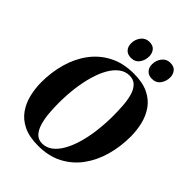

<svg xmlns="http://www.w3.org/2000/svg" viewBox="-274 -1095 1235 1235"><g transform="rotate(45 343.0 -478.0)"><path d="M306.5 12Q225.5 12 172.2 -14Q119 -40 88.5 -83.8Q58 -127.5 45 -181.8Q32 -236 32 -292Q32 -383.5 55.5 -466.5Q79 -549.5 126.8 -613.8Q174.5 -678 246.2 -715.2Q318 -752.5 414.5 -752.5Q494.5 -752.5 547.5 -726.8Q600.5 -701 630.8 -657.5Q661 -614 673.8 -560.2Q686.5 -506.5 686.5 -451Q686.5 -359 663 -275.5Q639.5 -192 592 -127.2Q544.5 -62.5 473.2 -25.2Q402 12 306.5 12ZM314 -16.5Q352.5 -16.5 383.8 -40Q415 -63.5 439 -105.8Q463 -148 479.5 -204.8Q496 -261.5 504.2 -328.2Q512.5 -395 512.5 -467Q512.5 -512.5 509.2 -558Q506 -603.5 495.5 -641Q485 -678.5 463 -701.2Q441 -724 404 -724Q366 -724 334.5 -700.5Q303 -677 279 -635Q255 -593 238.8 -536.8Q222.5 -480.5 214 -414.2Q205.5 -348 205.5 -276.5Q205.5 -230 209.5 -184Q213.5 -138 225 -100Q236.5 -62 258 -39.2Q279.5 -16.5 314 -16.5ZM329 -810Q297.5 -810 280.5 -828.8Q263.5 -847.5 263.5 -877Q263.5 -913 284.5 -940.2Q305.5 -967.5 340.5 -967.5Q375 -967.5 390.5 -947.5Q406 -927.5 406 -899.5Q406 -864.5 386.2 -837.2Q366.5 -810 329 -810ZM519.5 -810Q488.5 -810 471.2 -828.8Q454 -847.5 454 -877Q454 -913 475.2 -940.2Q496.5 -967.5 531 -967.5Q565.5 -967.5 581.2 -947.5Q597 -927.5 597 -899.5Q597 -864.5 577 -837.2Q557 -810 519.5 -810Z"/></g></svg>

Font: Merriweather 144pt ExtraBold
Style: Italic
Weight: 800
Italic angle: -7.8°
Version: Version 2.101